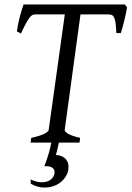

<svg xmlns="http://www.w3.org/2000/svg" viewBox="-20 -635 586 855"><path d="M208.5 0H116.2L119.1 -21Q161.1 -30.3 178.5 -39.8Q195.8 -49.3 196.8 -56.2L268.6 -570.8H136.2Q129.9 -570.8 124.3 -568.1Q118.7 -565.4 111.8 -556.6Q105 -547.9 95.7 -531Q86.4 -514.2 73.2 -485.8L55.2 -495.1Q56.6 -507.8 59.8 -523.7Q63 -539.6 67.1 -555.9Q71.3 -572.3 75.9 -587.6Q80.6 -603 85 -615.2H535.2L545.9 -603Q543.9 -591.3 541 -576.4Q538.1 -561.5 534.2 -545.9Q530.3 -530.3 526.1 -515.1Q522 -500 518.1 -487.8H498Q497.1 -512.2 495.1 -528.3Q493.2 -544.4 489.5 -554Q485.8 -563.5 479.7 -567.1Q473.6 -570.8 463.9 -570.8H338.4L268.1 -56.2Q267.1 -49.8 282.2 -40Q297.4 -30.3 336.9 -21L334 0H242.2Q238.3 19 235.4 30.8Q232.4 43 229 55.2Q253.9 56.2 269.5 70.1Q285.2 84 285.2 107.9Q285.2 133.8 270 155.3Q254.9 176.8 231 188.5Q207 200.2 177.7 200.2H176.8Q146.5 200.2 117.2 183.1L116.2 164.1Q141.6 175.8 161.6 176.5Q181.6 177.2 195.3 171.1Q209 165 216.1 153.8Q223.1 142.6 223.1 130.9Q223.1 118.2 211.9 111.1Q200.7 104 177.7 105Q184.6 86.9 189.2 73Q193.8 59.1 197.3 46.9Q200.7 34.7 203.6 22.9Q206.1 12.2 208.5 0Z"/></svg>

Font: Akkhara
Style: Italic
Weight: 400
Italic angle: -7°
Designer: J. Victor Gaultney
Version: Version 1.00 June 13, 2006, initial release